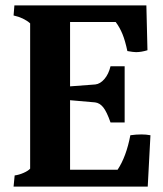

<svg xmlns="http://www.w3.org/2000/svg" viewBox="-20 -687 599 707"><path d="M91 -66V-601Q67 -622 30 -630L33 -667H519L523 -502Q500 -495 481 -495Q471 -495 449 -499Q441 -537 431 -561.5Q421 -586 406 -606H238V-369L331 -376Q349 -378 364.5 -396Q380 -414 387 -443H439V-236H387Q373 -276 360 -292Q347 -308 330 -310L238 -318V-62H413Q445 -110 460 -189Q481 -192 501 -192Q518 -192 534 -189L524 0H30L34 -41Q50 -43 67 -50.5Q84 -58 91 -66Z"/></svg>

Font: Caladea
Style: Bold
Weight: 700
Designer: Carolina Giovagnoli and Andres Torresi
Foundry: Carolina Giovagnoli & Andres Torresi
Version: Version 1.001